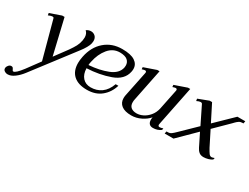

<svg xmlns="http://www.w3.org/2000/svg" viewBox="-98 -1000 2296 1772"><g transform="rotate(30 1050.0 -114.0)"><path d="M550 -410Q550 -399 547 -385Q543 -365 526 -335Q509 -305 487 -277L157 155Q125 197 87.5 224.5Q50 252 16 252Q-3 252 -19.5 240.5Q-36 229 -32 206Q-29 193 -17.5 180.5Q-6 168 9 168Q20 168 25 173Q30 178 35 189Q38 196 41 199.5Q44 203 49 203Q73 203 131 127L232 -10L124 -410Q121 -418 108 -418Q95 -418 66 -405L62 -428L182 -470H207L295 -97L394 -231Q422 -271 437.5 -300Q453 -329 460 -366Q463 -384 463 -398Q463 -438 437 -461Q458 -478 487 -478Q512 -478 531 -460.5Q550 -443 550 -410Z M619 -161Q621 -98 653 -62.5Q685 -27 739 -27Q803 -27 851.5 -61.5Q900 -96 926 -168H955Q931 -88 871 -39Q811 10 720 10Q627 10 577 -35Q527 -80 527 -165Q527 -195 535 -235Q558 -349 633.5 -414.5Q709 -480 818 -480Q910 -480 954 -450.5Q998 -421 998 -371Q998 -357 995 -342Q976 -247 864.5 -207Q753 -167 619 -161ZM921 -363Q921 -398 896 -419.5Q871 -441 816 -442Q742 -442 693 -382.5Q644 -323 626 -235Q621 -216 620 -196Q732 -204 818 -238Q904 -272 919 -341Q921 -349 921 -363Z M1475 -27Q1489 -27 1511 -35L1508 -17Q1472 10 1424 10Q1398 10 1384.5 -5Q1371 -20 1371 -48Q1371 -61 1374 -74Q1345 -39 1295.5 -14.5Q1246 10 1193 10Q1124 10 1088.5 -17.5Q1053 -45 1053 -94Q1053 -109 1056 -125L1111 -393Q1112 -396 1112 -400Q1112 -415 1096 -415Q1091 -415 1081 -412Q1071 -409 1065 -407L1063 -429L1193 -474H1217L1149 -137Q1145 -121 1145 -103Q1145 -67 1166.5 -49Q1188 -31 1226 -31Q1259 -31 1293.5 -48Q1328 -65 1355.5 -98Q1383 -131 1394 -178L1438 -393Q1439 -396 1439 -400Q1439 -415 1423 -415Q1418 -415 1408 -412Q1398 -409 1392 -407L1390 -429L1520 -474H1544L1460 -58Q1458 -48 1458 -44Q1458 -27 1475 -27Z M2133 -470 2128 -444H2117Q2097 -444 2082 -434Q2067 -424 2055 -411.5Q2043 -399 2038 -394L1891 -249L1969 -94Q1988 -59 2000 -43Q2012 -27 2028 -27Q2037 -27 2058 -35L2054 -17Q2039 -5 2012.5 2.5Q1986 10 1963 10Q1933 10 1915 -5Q1897 -20 1885 -45L1819 -178L1639 0H1545L1550 -25H1564Q1585 -25 1600.5 -36Q1616 -47 1644 -75L1797 -224L1705 -411Q1700 -418 1688 -418Q1673 -418 1647 -405L1643 -428L1753 -470H1779L1868 -294L2049 -470Z"/></g></svg>

Font: Taviraj
Style: Italic
Weight: 400
Italic angle: -12°
Designer: Katatrad Team
Foundry: CadsonDemak
Version: Version 1.001